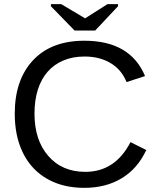

<svg xmlns="http://www.w3.org/2000/svg" viewBox="-20 -894 762 924"><path d="M387 -622Q330 -622 285 -603Q240 -584 209 -548.5Q178 -513 162 -462Q146 -411 146 -347Q146 -220 212 -144Q278 -67 391 -67Q534 -67 608 -210L684 -172Q642 -82 565.5 -36Q489 10 386 10Q307 10 245 -15Q183 -40 140 -86Q97 -132 74 -198Q51 -264 51 -347Q51 -511 140 -605Q228 -698 386 -698Q607 -698 678 -528L589 -499Q565 -559 512 -590.5Q459 -622 387 -622ZM438 -747H339L225 -864V-874H275L389 -806H390L497 -874H548V-864Z"/></svg>

Font: Libra Sans
Style: Regular
Weight: 400
Foundry: Context Ltd
Version: Version 1.000; ttfautohint (v1.3)